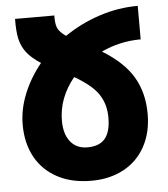

<svg xmlns="http://www.w3.org/2000/svg" viewBox="-52 -771 724 828"><g transform="rotate(-5 309.5 -357.0)"><path d="M577 -256Q577 -176 544 -115.5Q511 -55 450.5 -22.5Q390 10 311 10Q226 10 164 -23Q102 -56 69 -116Q36 -176 36 -256Q36 -323 63 -389.5Q90 -456 138 -515Q98 -541 77.5 -567.5Q57 -594 49.5 -627.5Q42 -661 43 -714H213Q212 -680 219.5 -661Q227 -642 256 -622Q326 -670 408 -697Q490 -724 575 -724V-579Q485 -579 404 -541Q496 -485 536.5 -416.5Q577 -348 577 -256ZM407 -255Q407 -313 378.5 -356Q350 -399 275 -442Q206 -357 206 -259Q206 -201 232.5 -168Q259 -135 306 -135Q358 -135 382.5 -164.5Q407 -194 407 -255Z"/></g></svg>

Font: Noto Sans Armenian Black Cond
Style: Regular
Weight: 900
Width: 3
Designer: Monotype Design team
Foundry: Monotype Imaging Inc.
Version: Version 1.000